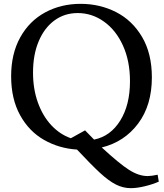

<svg xmlns="http://www.w3.org/2000/svg" viewBox="-20 -770 853 1000"><path d="M400 -750Q500 -750 584.5 -707Q669 -664 720 -577.5Q771 -491 771 -367Q771 -222 699.5 -126.5Q628 -31 510 -2Q602 83 652.5 115Q703 147 749 147Q768 147 801 140L807 176Q776 190 734.5 200Q693 210 661 210Q621 210 583.5 191Q546 172 501 130.5Q456 89 381 9Q287 3 209 -41.5Q131 -86 84.5 -170.5Q38 -255 38 -373Q38 -490 85.5 -575.5Q133 -661 215.5 -705.5Q298 -750 400 -750ZM349 -50 423 -91 470 -43Q555 -60 606 -141.5Q657 -223 657 -347Q657 -452 620.5 -532.5Q584 -613 521.5 -657.5Q459 -702 385 -702Q316 -702 263.5 -663.5Q211 -625 181.5 -555Q152 -485 152 -392Q152 -306 177.5 -235.5Q203 -165 247.5 -117.5Q292 -70 349 -50Z"/></svg>

Font: Minipax
Style: Regular
Weight: 400
Designer: Raphaël Ronot, Igor Stepanchenko (Cyrillic)
Foundry: steppetype
Version: Version 1.002